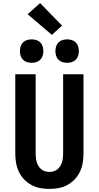

<svg xmlns="http://www.w3.org/2000/svg" viewBox="-20 -1216 640 1244"><path d="M300 8Q270 8 240 2.5Q210 -3 183.5 -17.5Q157 -32 136 -54Q115 -76 102 -103.5Q89 -131 84 -161Q79 -191 79 -221V-735H211V-221Q211 -207 212.5 -193Q214 -179 218 -165.5Q222 -152 229.5 -140Q237 -128 248 -119Q259 -110 272.5 -106Q286 -102 300 -102Q314 -102 327.5 -106Q341 -110 352 -119Q363 -128 370.5 -140Q378 -152 382 -165.5Q386 -179 387.5 -193Q389 -207 389 -221V-735H521V-221Q521 -191 516 -161Q511 -131 498 -103.5Q485 -76 464 -54Q443 -32 416.5 -17.5Q390 -3 360 2.5Q330 8 300 8ZM415 -809Q400 -809 385 -813.5Q370 -818 359 -829Q348 -840 343.5 -855Q339 -870 339 -885Q339 -900 343.5 -915Q348 -930 359 -941Q370 -952 385 -956.5Q400 -961 415 -961Q430 -961 445 -956.5Q460 -952 471 -941Q482 -930 486.5 -915Q491 -900 491 -885Q491 -870 486.5 -855Q482 -840 471 -829Q460 -818 445 -813.5Q430 -809 415 -809ZM185 -809Q170 -809 155 -813.5Q140 -818 129 -829Q118 -840 113.5 -855Q109 -870 109 -885Q109 -900 113.5 -915Q118 -930 129 -941Q140 -952 155 -956.5Q170 -961 185 -961Q200 -961 215 -956.5Q230 -952 241 -941Q252 -930 256.5 -915Q261 -900 261 -885Q261 -870 256.5 -855Q252 -840 241 -829Q230 -818 215 -813.5Q200 -809 185 -809ZM316 -990 159 -1124 240 -1196 382 -1050Z"/></svg>

Font: Iosevka Extrabold Extended
Style: Regular
Weight: 800
Width: 7
Monospace: yes
Designer: Belleve Invis
Foundry: Belleve Invis
Version: Version 32.5.0; ttfautohint (v1.8.4)